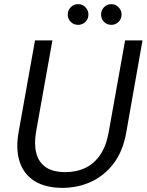

<svg xmlns="http://www.w3.org/2000/svg" viewBox="-20 -895 708 927"><path d="M282 12Q200 12 147.5 -20.5Q95 -53 75 -114Q55 -175 70 -258L149 -700H233L154 -258Q144 -198 155.5 -154.5Q167 -111 201.5 -87.5Q236 -64 296 -64Q349 -64 391.5 -84Q434 -104 463.5 -147Q493 -190 505 -258L584 -700H668L590 -258Q574 -165 528.5 -105.5Q483 -46 419 -17Q355 12 282 12ZM357 -775Q336 -775 321.5 -789.5Q307 -804 307 -825Q307 -845 321.5 -860Q336 -875 357 -875Q378 -875 392.5 -860Q407 -845 407 -825Q407 -804 392.5 -789.5Q378 -775 357 -775ZM518 -775Q496 -775 482 -789.5Q468 -804 468 -825Q468 -845 482 -860Q496 -875 518 -875Q538 -875 552.5 -860Q567 -845 567 -825Q567 -804 552.5 -789.5Q538 -775 518 -775Z"/></svg>

Font: DM Sans 24pt
Style: Italic
Weight: 400
Italic angle: -10°
Designer: Colophon Foundry, Jonny Pinhorn
Foundry: Colophon Foundry
Version: Version 4.004;gftools[0.9.30]